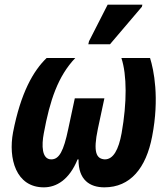

<svg xmlns="http://www.w3.org/2000/svg" viewBox="-20 -794 712 824"><path d="M359 -604H452L589 -765L591 -774H442L362 -617ZM168 10C222 10 277 -22 313 -110H317C316 -22 365 10 428 10C539 10 607 -72 633 -209C665 -374 640 -494 624 -545H501C525 -472 525 -353 502 -223C489 -151 466 -110 430 -110C393 -112 379 -141 400 -241L428 -372H301L273 -241C253 -145 234 -110 200 -110C159 -110 158 -170 168 -222C194 -364 229 -467 303 -545H180C123 -490 69 -396 36 -226C15 -114 48 10 168 10Z"/></svg>

Font: Noto Sans ExtraCondensed
Style: Bold Italic
Weight: 700
Width: 2
Italic angle: -12°
Designer: Monotype Design Team
Foundry: Monotype Imaging Inc.
Version: Version 2.013